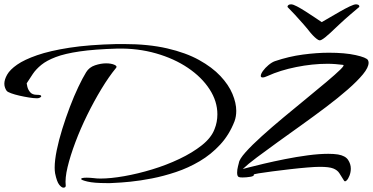

<svg xmlns="http://www.w3.org/2000/svg" viewBox="-82 -778 1719 885"><path d="M1559 -758Q1565 -758 1570 -755.5Q1575 -753 1574 -746Q1556 -731 1531 -709.5Q1506 -688 1482 -665.5Q1458 -643 1440 -626Q1427 -614 1417 -606Q1407 -598 1399 -594Q1397 -593 1395 -592.5Q1393 -592 1391 -592Q1389 -592 1385 -594Q1371 -602 1350 -626Q1337 -643 1317.5 -665.5Q1298 -688 1278 -709.5Q1258 -731 1243 -746Q1244 -758 1260 -758Q1269 -758 1287 -748.5Q1305 -739 1327 -725Q1349 -711 1369 -697.5Q1389 -684 1401 -676Q1415 -684 1438 -697.5Q1461 -711 1485.5 -725Q1510 -739 1530 -748.5Q1550 -758 1559 -758ZM409 66Q351 66 321.5 59Q292 52 292 47Q292 41 318 41Q325 41 332.5 41.5Q340 42 350 43Q357 44 365 44.5Q373 45 381 45Q428 45 490.5 34Q553 23 619 3Q685 -17 745 -45.5Q805 -74 848.5 -108.5Q892 -143 907 -183Q920 -215 920 -251Q920 -311 884 -366.5Q848 -422 784.5 -465Q721 -508 637 -532Q553 -556 458 -554Q354 -551 285.5 -541Q217 -531 175 -515Q133 -499 108.5 -479Q84 -459 69.5 -437.5Q55 -416 41 -394Q41 -392 44 -378.5Q47 -365 57 -353Q67 -341 88 -341Q108 -341 108 -335Q108 -331 102 -328Q96 -325 89 -325Q74 -325 52 -328.5Q30 -332 8 -337Q-14 -342 -30.5 -348Q-47 -354 -51 -359Q-55 -364 -58.5 -373Q-62 -382 -62 -392Q-62 -411 -49 -434Q-36 -457 -3 -480Q30 -503 89 -523.5Q148 -544 238 -558Q328 -572 457 -575H488Q602 -575 688.5 -555Q775 -535 835.5 -501.5Q896 -468 934 -427.5Q972 -387 989.5 -345Q1007 -303 1007 -267Q1007 -241 999 -219Q975 -157 933 -111.5Q891 -66 838.5 -35Q786 -4 729 15Q672 34 618 44.5Q564 55 519 59.5Q474 64 446 65Q436 66 426.5 66Q417 66 409 66ZM210 87Q202 87 191 73.5Q180 60 172 21Q171 15 170.5 8.5Q170 2 170 -5Q170 -39 179.5 -85.5Q189 -132 205 -183.5Q221 -235 240 -285Q259 -335 279 -377Q299 -419 315 -445Q329 -468 356 -477Q383 -486 407 -486Q430 -486 445 -479.5Q460 -473 453 -465Q420 -425 385.5 -368Q351 -311 320 -248Q289 -185 265.5 -122.5Q242 -60 229.5 -8Q217 44 221 78Q221 87 210 87ZM1504 55Q1491 34 1482 20Q1473 6 1454 -1.5Q1435 -9 1392 -9Q1372 -9 1335 -6Q1298 -3 1255 2Q1212 7 1173 12Q1134 17 1110 21Q1086 25 1088 27Q1090 34 1071.5 37Q1053 40 1036 40Q1023 40 1019 38Q1011 35 1011 18Q1011 4 1015 -11.5Q1019 -27 1019 -27Q1021 -44 1050 -76.5Q1079 -109 1125 -150.5Q1171 -192 1224.5 -236.5Q1278 -281 1330 -323.5Q1382 -366 1423.5 -401Q1465 -436 1486.5 -457Q1508 -478 1499 -479Q1483 -481 1465 -482.5Q1447 -484 1428 -484Q1358 -484 1283.5 -469Q1209 -454 1152 -428Q1137 -421 1129 -421Q1120 -421 1120 -428Q1120 -437 1130 -451Q1140 -465 1155.5 -478Q1171 -491 1185 -496Q1250 -518 1314.5 -526.5Q1379 -535 1434 -535Q1508 -535 1557.5 -524Q1607 -513 1614 -501Q1617 -495 1617 -489Q1617 -467 1591 -435.5Q1565 -404 1521 -365.5Q1477 -327 1422 -285.5Q1367 -244 1309 -202.5Q1251 -161 1197.5 -122.5Q1144 -84 1102 -52.5Q1060 -21 1037 1Q1037 1 1063.5 -6Q1090 -13 1134.5 -23.5Q1179 -34 1231.5 -44.5Q1284 -55 1336.5 -62Q1389 -69 1431 -69Q1457 -69 1476 -66Q1510 -60 1522.5 -41Q1535 -22 1535 -1Q1535 16 1529 31.5Q1523 47 1515.5 54Q1508 61 1504 55Z"/></svg>

Font: Grechen Fuemen
Style: Regular
Weight: 400
Designer: Robert E. Leuschke
Foundry: Robert E. Leuschke
Version: Version 1.010; ttfautohint (v1.8.3)